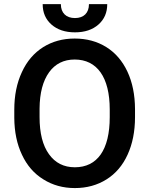

<svg xmlns="http://www.w3.org/2000/svg" viewBox="-20 -909 730 938"><path d="M414.6 -888.7C414.6 -845.7 389.2 -820.8 346.2 -820.8C303.2 -820.8 277.3 -845.7 277.3 -888.7H188.5C188.5 -847.7 202.6 -814.5 231.4 -789.1C260.3 -763.7 298.3 -751 346.2 -751C394 -751 432.1 -763.7 460.9 -789.1C489.7 -814.5 503.9 -847.7 503.9 -888.7ZM639.6 -376.5C639.2 -445.8 627 -506.8 602.5 -559.1C578.1 -611.3 543.5 -651.4 499 -679.2C454.1 -707 402.8 -720.7 344.7 -720.7C286.6 -720.7 235.4 -706.5 190.9 -678.7C146 -650.4 111.3 -609.9 86.9 -556.6C62 -503.4 49.8 -442.4 49.8 -373V-333C50.3 -265.1 62.5 -205.1 87.4 -152.8C111.8 -100.6 146.5 -60.5 191.9 -32.7C236.8 -4.4 288.1 9.8 345.7 9.8C403.8 9.8 455.6 -4.4 500.5 -32.7C544.9 -60.5 579.6 -101.1 603.5 -153.8C627.4 -206.1 639.6 -267.1 639.6 -336.9ZM516.1 -336.9C516.1 -176.8 455.1 -91.8 345.7 -91.8C291.5 -91.8 249.5 -113.3 219.2 -155.8C188.5 -198.2 173.3 -258.8 173.3 -336.9V-377.9C173.8 -454.6 189.5 -513.7 219.7 -555.7C249.5 -597.2 291.5 -618.2 344.7 -618.2C454.1 -618.2 516.1 -531.7 516.1 -374Z"/></svg>

Font: Roboto Medium
Style: Regular
Weight: 500
Designer: Google
Version: Version 2.137; 2017